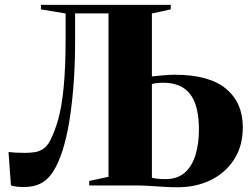

<svg xmlns="http://www.w3.org/2000/svg" viewBox="-20 -763 1029 790"><path d="M77 6.5Q60.5 6.5 47.5 4.8Q34.5 3 25 0L15 -137.5Q30 -136 44.8 -135Q59.5 -134 83 -134Q103 -134 122.2 -136.8Q141.5 -139.5 158.2 -150.8Q175 -162 187.5 -187Q205.5 -222 219.8 -272.8Q234 -323.5 242 -404.5Q250 -485.5 250 -610.5V-707.5L148.5 -724.5V-743H682.5V-724.5L605 -707.5V-448.5Q627 -451 653.2 -453.2Q679.5 -455.5 699 -455.5Q840.5 -455.5 909.8 -398Q979 -340.5 979 -239.5Q979 -162 943.2 -106.8Q907.5 -51.5 847 -22Q786.5 7.5 710.5 7.5Q685 7.5 655.8 5.8Q626.5 4 595.5 2Q564.5 0 531.5 0H347V-18.5L426.5 -35.5V-708H289V-588Q289 -509 284 -434Q279 -359 269.5 -292Q260 -225 245.2 -170.5Q230.5 -116 210.5 -77.5Q187.5 -33 156.2 -13.2Q125 6.5 77 6.5ZM660 -26Q711 -26 741.2 -53.5Q771.5 -81 785 -127.2Q798.5 -173.5 798.5 -230Q798.5 -329.5 762.2 -376Q726 -422.5 651.5 -422.5Q638.5 -422.5 626.8 -421.2Q615 -420 605 -417.5V-31.5Q615 -29 628.8 -27.5Q642.5 -26 660 -26Z"/></svg>

Font: Merriweather 144pt ExtraBold
Style: Regular
Weight: 800
Version: Version 2.100